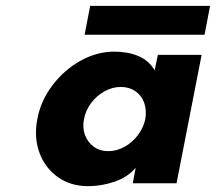

<svg xmlns="http://www.w3.org/2000/svg" viewBox="-20 -628 740 658"><path d="M108 -220Q119 -281 158.5 -334Q198 -387 254.5 -419Q311 -451 372 -451Q418 -451 454 -436Q490 -421 510 -387L521 -440H671L585 0H435L445 -53Q418 -21 373 -5.5Q328 10 282 10Q221 10 177 -22Q133 -54 114.5 -106.5Q96 -159 108 -220ZM478 -220Q483 -249 474.5 -274.5Q466 -300 444.5 -315Q423 -330 394 -330Q365 -330 338 -315Q311 -300 292 -274.5Q273 -249 268 -220Q262 -191 271 -166Q280 -141 301 -125.5Q322 -110 351 -110Q380 -110 407 -125Q434 -140 453 -165.5Q472 -191 478 -220ZM289 -608H700L681 -509H270Z"/></svg>

Font: Teachers[wght] Italic
Style: Regular
Weight: 400
Designer: Alfredo Marco Pradil & Chank Diesel
Version: Version 1.000;Glyphs 3.1.2 (3151)